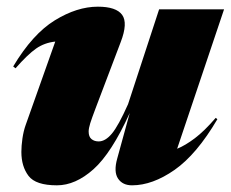

<svg xmlns="http://www.w3.org/2000/svg" viewBox="-20 -540 691 575"><path d="M331 -65 368.5 -201.5Q314 -81.5 260 -33.2Q206 15 150.5 15Q87 15 65.5 -13.2Q44 -41.5 44 -85Q44 -103 47.2 -125.5Q50.5 -148 57 -166L145.5 -415.5Q113 -412 88 -394.5Q63 -377 26.5 -335.5L19.5 -341Q77.5 -438 144 -479Q210.5 -520 273 -520Q328 -520 345.8 -495.5Q363.5 -471 341.5 -414L266 -215Q255 -186 250.2 -170.8Q245.5 -155.5 245.5 -146Q245.5 -130.5 254 -123.5Q262.5 -116.5 275.5 -116.5Q295.5 -116.5 315 -139.8Q334.5 -163 363.5 -228L456.5 -512H651L510.5 -94.5Q535 -104.5 563.5 -126Q592 -147.5 626 -187L631 -183Q569 -77.5 502.8 -31.2Q436.5 15 375.5 15Q347 15 333.5 -5.2Q320 -25.5 331 -65Z"/></svg>

Font: Newsreader 72pt ExtraBold
Style: Italic
Weight: 800
Italic angle: -17°
Designer: Hugues Gentile
Foundry: Production Type
Version: Version 1.003; ttfautohint (v1.8.3)